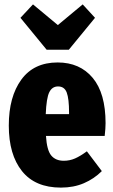

<svg xmlns="http://www.w3.org/2000/svg" viewBox="-20 -835 515 873"><path d="M456 -217H189Q193 -152 213 -128Q233 -104 270 -104Q297 -104 321 -114.5Q345 -125 375 -147L443 -57Q408 -22 361.5 -2Q315 18 257 18Q140 18 80 -57Q20 -132 20 -264Q20 -395 77 -473Q134 -551 242 -551Q343 -551 401.5 -481Q460 -411 460 -275Q460 -251 456 -217ZM294 -323Q294 -386 283.5 -414Q273 -442 244 -442Q217 -442 204 -415.5Q191 -389 188 -316H294ZM356 -815 412 -754 293 -609H192L73 -754L130 -815L243 -721Z"/></svg>

Font: Fira Sans Extra Condensed ExtraBold
Style: Regular
Weight: 800
Width: 1
Designer: Carrois Corporate & Edenspiekermann AG
Foundry: Carrois Corporate GbR & Edenspiekermann AG
Version: Version 4.203